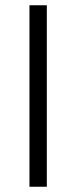

<svg xmlns="http://www.w3.org/2000/svg" viewBox="-20 -710 291 730"><path d="M92 0V-690H158V0Z"/></svg>

Font: Oxanium Light
Style: Regular
Weight: 300
Designer: Severin Meyer
Version: Version 1.000